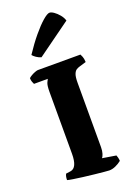

<svg xmlns="http://www.w3.org/2000/svg" viewBox="-184 -1069 796 1138"><g transform="rotate(-20 214.5 -500.0)"><path d="M298 0Q291 0 266 -2.5Q241 -5 207 -8.5Q173 -12 138.5 -16.5Q104 -21 78 -25Q52 -29 43 -32Q43 -56 51 -70L80 -74Q124 -80 124 -169V-559Q124 -600 131.5 -616Q139 -632 141 -635H54Q51 -640 47 -651Q43 -662 43 -675Q49 -681 61 -688Q73 -695 85.5 -699.5Q98 -704 103 -704H372Q375 -698 380 -686.5Q385 -675 386 -652L343 -639Q332 -636 322 -629.5Q312 -623 305.5 -606Q299 -589 299 -553V-147Q299 -123 293.5 -106Q288 -89 282 -83L368 -69Q370 -65 373 -53.5Q376 -42 376 -32Q360 -19 339 -9.5Q318 0 298 0ZM150 -768Q134 -772 119.5 -782Q105 -792 98 -801Q137 -860 174 -904.5Q211 -949 240.5 -974.5Q270 -1000 284 -1000Q295 -1000 311 -989Q327 -978 342 -960Q357 -942 363 -922Z"/></g></svg>

Font: Texturina Black
Style: Regular
Weight: 900
Designer: Guillermo Torres Carreño
Foundry: Omnibus-Type
Version: Version 1.002; ttfautohint (v1.8.3)